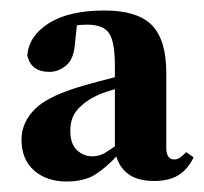

<svg xmlns="http://www.w3.org/2000/svg" viewBox="-20 -755 389 366"><path d="M274 -410Q239 -410 220.5 -426.5Q202 -443 199 -471V-472V-630Q199 -675 188 -691.5Q177 -708 146 -708Q134 -708 121.5 -706Q109 -704 93 -699L128 -720L123 -673Q121 -643 106.5 -630.5Q92 -618 74 -618Q57 -618 46.5 -625.5Q36 -633 32 -649Q35 -687 73.5 -711Q112 -735 179 -735Q242 -735 269.5 -707Q297 -679 297 -616V-472Q297 -462 301 -456.5Q305 -451 312 -451Q318 -451 323 -454.5Q328 -458 335 -465L349 -455Q338 -432 320 -421Q302 -410 274 -410ZM107 -409Q69 -409 45 -430Q21 -451 21 -489Q21 -522 47.5 -548Q74 -574 147 -594Q168 -600 198 -607.5Q228 -615 252 -621V-599Q227 -593 204 -586.5Q181 -580 167 -574Q143 -563 128.5 -547Q114 -531 114 -506Q114 -481 126.5 -469Q139 -457 156 -457Q169 -457 180 -463.5Q191 -470 210 -484L231 -478L206 -461Q182 -435 161 -422Q140 -409 107 -409Z"/></svg>

Font: Source Serif 4 36pt
Style: Bold
Weight: 700
Designer: Frank Grießhammer
Foundry: Adobe Systems Incorporated
Version: Version 4.004;hotconv 1.0.116;makeotfexe 2.5.65601